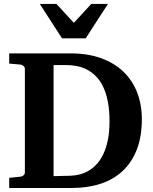

<svg xmlns="http://www.w3.org/2000/svg" viewBox="-20 -937 764 957"><path d="M525.9 -332Q525.9 -389.6 517.1 -432.9Q508.3 -476.1 492.9 -507.1Q477.5 -538.1 456.5 -558.6Q435.5 -579.1 411.6 -591.1Q387.7 -603 361.8 -607.9Q335.9 -612.8 310.1 -612.8H247.1V-59.1L330.1 -61Q351.6 -61.5 374.5 -66.9Q397.5 -72.3 419.2 -84.5Q440.9 -96.7 460.2 -116.9Q479.5 -137.2 494.1 -167.2Q508.8 -197.3 517.3 -238Q525.9 -278.8 525.9 -332ZM687 -342.8Q687 -256.8 662.4 -192.6Q637.7 -128.4 592 -85.4Q546.4 -42.5 481.9 -21.2Q417.5 0 337.9 0H25.9V-50.8L81.1 -56.2Q89.8 -57.1 96.9 -62.7Q104 -68.4 104 -78.1V-592.8Q104 -602.5 96.9 -608.4Q89.8 -614.3 81.1 -615.2L25.9 -620.1V-670.9H332Q417.5 -670.9 483.6 -647Q549.8 -623 595 -579.8Q640.1 -536.6 663.6 -476.3Q687 -416 687 -342.8ZM407.2 -746.1H289.1L178.2 -917.5H261.2L348.1 -823.2L435.1 -917.5H518.1Z"/></svg>

Font: Charis SIL
Style: Bold
Weight: 700
Foundry: SIL International
Version: Version 4.112